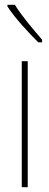

<svg xmlns="http://www.w3.org/2000/svg" viewBox="-20 -783 206 803"><path d="M42 -763H11V-756C44 -705 102 -644 140 -606H156V-617C117 -663 77 -708 42 -763ZM96 0V-527H71V0Z"/></svg>

Font: Noto Sans Oriya ExtCond Thin
Style: Regular
Weight: 100
Width: 2
Designer: Amélie Bonet and Sol Matas
Foundry: Google LLC
Version: Version 2.006